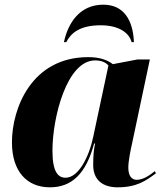

<svg xmlns="http://www.w3.org/2000/svg" viewBox="-20 -790 704 820"><path d="M253 -610H263C283 -649 321 -682 410 -682C489 -682 532 -649 542 -610H552C548 -704 509 -770 421 -770C322 -770 271 -694 253 -610ZM193 10C286 10 347 -47 382 -177H386C381 -152 378 -128 378 -85C378 -22 418 10 482 10C563 10 602 -17 646 -50L641 -59C622 -43 592 -22 564 -22C543 -22 528 -38 528 -74C528 -102 538 -151 544 -177L620 -536H567L462 -516C437 -535 404 -546 357 -546C114 -546 31 -326 31 -182C31 -59 94 10 193 10ZM260 -31C229 -31 204 -54 204 -146C204 -290 266 -532 386 -532C410 -532 431 -525 443 -510L378 -205C360 -119 315 -31 260 -31Z"/></svg>

Font: Noto Serif Display ExtraBold
Style: Italic
Weight: 800
Italic angle: -12°
Designer: Monotype Design Team
Foundry: Monotype Imaging Inc.
Version: Version 2.009